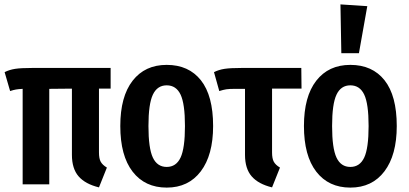

<svg xmlns="http://www.w3.org/2000/svg" viewBox="-20 -838 1858 873"><path d="M430 -435V-145Q430 -117 438 -102.5Q446 -88 466 -76L430 14Q368 -1 337.5 -36Q307 -71 307 -134V-435L204 -434V0H83V-434Q64 -433 52.5 -431Q41 -429 26 -424L1 -510Q23 -521 49 -525Q75 -529 126 -529H483V-435Z M949 -265Q949 -133 893 -59Q837 15 738 15Q639 15 583 -57.5Q527 -130 527 -265Q527 -399 583 -471Q639 -543 738 -543Q838 -543 893.5 -473Q949 -403 949 -265ZM655 -265Q655 -164 675 -121.5Q695 -79 738 -79Q781 -79 801 -121.5Q821 -164 821 -265Q821 -366 801 -408Q781 -450 738 -450Q695 -450 675 -407.5Q655 -365 655 -265Z M1253 -76 1217 14Q1155 -1 1124.5 -36Q1094 -71 1094 -134V-434H1048Q1022 -434 1009 -432Q996 -430 977 -424L953 -510Q975 -521 1001 -525Q1027 -529 1078 -529H1350L1351 -435H1217V-145Q1217 -117 1225 -102.5Q1233 -88 1253 -76Z M1784 -265Q1784 -133 1728 -59Q1672 15 1573 15Q1474 15 1418 -57.5Q1362 -130 1362 -265Q1362 -399 1418 -471Q1474 -543 1573 -543Q1673 -543 1728.5 -473Q1784 -403 1784 -265ZM1490 -265Q1490 -164 1510 -121.5Q1530 -79 1573 -79Q1616 -79 1636 -121.5Q1656 -164 1656 -265Q1656 -366 1636 -408Q1616 -450 1573 -450Q1530 -450 1510 -407.5Q1490 -365 1490 -265ZM1650 -810 1612 -596H1532L1528 -818Z"/></svg>

Font: Fira Sans Compressed Medium
Style: Regular
Weight: 500
Width: 1
Designer: bBox Type GmbH & Carrois Corporate GbR & Edenspiekermann AG
Foundry: bBox Type GmbH & Carrois Corporate GbR & Edenspiekermann AG
Version: Version 4.301